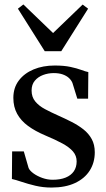

<svg xmlns="http://www.w3.org/2000/svg" viewBox="-20 -832 477 863"><path d="M211.5 11Q173.5 11 139 2.8Q104.5 -5.5 77 -14.8Q49.5 -24 33.5 -27.5L34.5 -151.5H87L108.5 -77Q113.5 -65 130.2 -52.8Q147 -40.5 170.2 -32.2Q193.5 -24 216.5 -24Q251 -24 275 -33.8Q299 -43.5 311.8 -62Q324.5 -80.5 324.5 -106.5Q324.5 -132 308.2 -151Q292 -170 260.8 -187Q229.5 -204 183 -223.5Q138 -242.5 106 -266Q74 -289.5 57 -320.5Q40 -351.5 40 -392Q40 -437.5 64.5 -470Q89 -502.5 131 -520Q173 -537.5 226 -537.5Q268 -537.5 296.8 -531.2Q325.5 -525 345 -517.8Q364.5 -510.5 377 -508L376 -388.5H327.5L305.5 -459.5Q300.5 -471.5 289.8 -481.5Q279 -491.5 262 -497.5Q245 -503.5 221.5 -503.5Q196.5 -503.5 173.8 -495Q151 -486.5 136.5 -469.2Q122 -452 122 -425Q122 -396 138.5 -376Q155 -356 182.2 -341.5Q209.5 -327 241 -313Q272.5 -299 302 -284Q331.5 -269 355 -250.5Q378.5 -232 392.2 -207Q406 -182 406 -147.5Q406 -101 383.2 -65.2Q360.5 -29.5 317 -9.2Q273.5 11 211.5 11ZM181 -602 60.5 -793 85 -812 218.5 -683.5 351.5 -811.5 376 -793 255.5 -602Z"/></svg>

Font: Merriweather 96pt
Style: Regular
Weight: 400
Version: Version 2.100